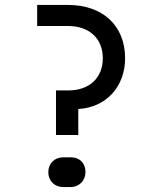

<svg xmlns="http://www.w3.org/2000/svg" viewBox="-20 -750 640 775"><path d="M296 -205V-310C408 -316 485 -400 485 -515C485 -646 395 -730 255 -730H130V-645H255C341 -645 395 -594 395 -515C395 -436 341 -385 256 -385H206V-205ZM265 5C300 5 325 -21 325 -56C325 -90 303 -115 265 -115H235C200 -115 175 -90 175 -55C175 -20 200 5 235 5Z"/></svg>

Font: Tekne LDO
Style: Regular
Weight: 400
Monospace: yes
Designer: Alessio Laiso, Mario Rullo, Paolo Rosset
Foundry: Alessio Laiso
Version: Version 1.000;hotconv 1.0.109;makeotfexe 2.5.65596